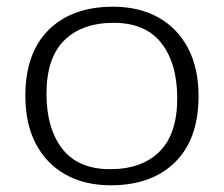

<svg xmlns="http://www.w3.org/2000/svg" viewBox="-20 -542 667 572"><path d="M310 10Q232.5 10 175.2 -22Q118 -54 86.8 -113.5Q55.5 -173 55.5 -256.5Q55.5 -384 125 -453Q194.5 -522 317 -522Q394.5 -522 451.8 -490Q509 -458 540.2 -398.5Q571.5 -339 571.5 -255.5Q571.5 -128 501.8 -59Q432 10 310 10ZM308 -38Q402.5 -38 455.2 -90.5Q508 -143 508 -249Q508 -353 460.8 -413.5Q413.5 -474 318.5 -474Q224 -474 171.2 -421.5Q118.5 -369 118.5 -263Q118.5 -159 165.8 -98.5Q213 -38 308 -38Z"/></svg>

Font: Newsreader 6pt Light
Style: Regular
Weight: 300
Designer: Hugues Gentile
Foundry: Production Type
Version: Version 1.003; ttfautohint (v1.8.3)